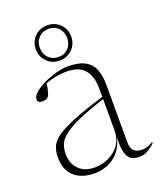

<svg xmlns="http://www.w3.org/2000/svg" viewBox="-139 -829 777 928"><g transform="rotate(-20 249.5 -365.5)"><path d="M419 9Q394 9 377.2 -0.5Q360.5 -10 352.8 -36.5Q345 -63 346.5 -113Q329 -50.5 285.5 -20.2Q242 10 188.5 10Q121.5 10 83.5 -24Q45.5 -58 45.5 -122.5Q45.5 -152.5 55 -176.5Q64.5 -200.5 94.8 -222.8Q125 -245 185.5 -269.5Q246 -294 347.5 -325V-367.5Q347.5 -429 319.2 -464Q291 -499 224 -499Q173.5 -499 117.5 -479Q114 -455 109.2 -437.8Q104.5 -420.5 100 -415Q89.5 -403 69 -403Q44.5 -403 44.5 -422Q44.5 -439 65 -456.5Q85.5 -474 116.8 -488.5Q148 -503 181.2 -511.8Q214.5 -520.5 240.5 -520.5Q298 -520.5 329.5 -502.2Q361 -484 373.5 -450.8Q386 -417.5 386 -372.5V-80Q386 -44 401.8 -31.5Q417.5 -19 437.5 -19Q454.5 -19 466.5 -22.2Q478.5 -25.5 499 -37V-30Q480 -13 461.2 -2Q442.5 9 419 9ZM86.5 -125.5Q86.5 -76.5 116.2 -46.5Q146 -16.5 197 -16.5Q237 -16.5 271.2 -33Q305.5 -49.5 326.5 -79.8Q347.5 -110 347.5 -150.5V-313Q258 -284.5 205.5 -260.8Q153 -237 127.5 -215.2Q102 -193.5 94.2 -171.8Q86.5 -150 86.5 -125.5ZM215 -741Q254 -741 280 -715Q306 -689 306 -650.5Q306 -612 280 -586Q254 -560 215 -560Q176 -560 150 -586Q124 -612 124 -650.5Q124 -689 150 -715Q176 -741 215 -741ZM215 -578Q246 -578 265.8 -598.5Q285.5 -619 285.5 -650.5Q285.5 -682 265.8 -702.5Q246 -723 215 -723Q184.5 -723 164.5 -702.5Q144.5 -682 144.5 -650.5Q144.5 -619 164.5 -598.5Q184.5 -578 215 -578Z"/></g></svg>

Font: Newsreader Display ExtraLight
Style: Regular
Weight: 275
Designer: Hugues Gentile
Foundry: Production Type
Version: Version 1.002